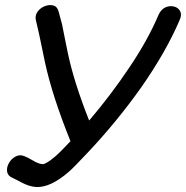

<svg xmlns="http://www.w3.org/2000/svg" viewBox="-20 -739 747 771"><path d="M125 12Q182 15 255 -48Q275 -65 333 -127Q449 -250 547 -388Q647 -531 702 -660Q711 -681 703 -695Q695 -709 678 -713Q661 -717 643.5 -709Q626 -701 616 -678Q573 -577 500 -469Q426 -358 338 -255Q278 -406 253 -523L242 -577L229 -642Q222 -670 215 -694Q209 -714 192.5 -717.5Q176 -721 158 -713.5Q140 -706 129.5 -690Q119 -674 125 -654L137 -602L150 -540Q157 -505 161 -487Q190 -353 263 -172Q223 -129 201 -110Q164 -79 151 -80Q140 -80 122 -89L104 -99Q90 -107 80 -111Q61 -120 43.5 -111Q26 -102 16 -84.5Q6 -67 8.5 -50Q11 -33 30 -25L46 -17L67 -6Q97 10 125 12Z"/></svg>

Font: Balsamiq Sans
Style: Italic
Weight: 400
Italic angle: -12°
Designer: Michael Angeles
Foundry: Balsamiq SRL
Version: Version 1.020; ttfautohint (v1.8.4.7-5d5b);gftools[0.9.26]